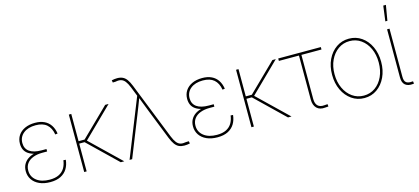

<svg xmlns="http://www.w3.org/2000/svg" viewBox="-60 -1220 3727 1709"><g transform="rotate(-15 1803.0 -366.0)"><path d="M239.3 8.8Q181.2 8.8 138.9 -10.5Q96.7 -29.8 74 -63.7Q51.3 -97.7 51.3 -141.1Q51.3 -176.3 65.4 -202.9Q79.6 -229.5 105.2 -247.6Q130.9 -265.6 167 -274.7Q203.1 -283.7 247.1 -283.7H280.8V-262.2H235.8Q189.5 -262.2 152.6 -248.5Q115.7 -234.9 95 -207.5Q74.2 -180.2 74.2 -140.6Q74.2 -84 118.9 -48.8Q163.6 -13.7 239.3 -13.7Q291 -13.7 324.7 -30.5Q358.4 -47.4 376.7 -77.6Q395 -107.9 400.4 -149.4L422.4 -147.9Q417.5 -101.1 396 -65.9Q374.5 -30.8 335.7 -11Q296.9 8.8 239.3 8.8ZM245.1 -263.7Q201.2 -263.7 167.5 -271.7Q133.8 -279.8 110.6 -295.7Q87.4 -311.5 75.9 -335.4Q64.5 -359.4 64.5 -391.1Q64.5 -434.6 86.2 -467.3Q107.9 -500 147.7 -518.3Q187.5 -536.6 241.2 -536.6Q291 -536.6 326.7 -519.5Q362.3 -502.4 383.8 -470.2Q405.3 -438 412.1 -392.6L390.1 -389.6Q379.9 -451.2 343.3 -482.7Q306.6 -514.2 241.2 -514.2Q170.4 -514.2 128.9 -480.7Q87.4 -447.3 86.9 -391.6Q86.9 -339.4 125 -312Q163.1 -284.7 235.8 -284.7H280.8V-263.7Z M574.7 -529.3V0H552.2V-529.3ZM918.5 -529.3 639.6 -255.9H560.1V-278.3H630.4L887.2 -529.3ZM889.2 0 614.7 -265.1 641.1 -270 921.4 0Z M970.2 0 1183.6 -534.2 1149.4 -620.6Q1134.3 -658.2 1118.2 -678.5Q1102.1 -698.7 1081.1 -704.8Q1060.1 -710.9 1030.8 -704.6L1004.4 -703.6L1000.5 -725.1Q1015.6 -728 1026.6 -729.5Q1037.6 -731 1051.3 -731Q1080.6 -731 1101.8 -720.9Q1123 -710.9 1139.2 -688.5Q1155.3 -666 1170.4 -628.4L1377.4 -106.9Q1392.6 -69.3 1408.7 -48.8Q1424.8 -28.3 1445.8 -22.7Q1466.8 -17.1 1496.1 -22.9L1522.5 -23.9L1526.4 -2.4Q1511.2 0.5 1500.2 2Q1489.3 3.4 1475.6 3.4Q1446.3 3.4 1425.3 -6.6Q1404.3 -16.6 1387.9 -39.1Q1371.6 -61.5 1356.4 -99.1L1251 -365.2Q1235.8 -403.3 1221.4 -441.4Q1207 -479.5 1191.9 -517.6H1198.7Q1184.1 -479.5 1169.7 -441.4Q1155.3 -403.3 1139.6 -365.2L994.1 0Z M1780.3 8.8Q1722.2 8.8 1679.9 -10.5Q1637.7 -29.8 1615 -63.7Q1592.3 -97.7 1592.3 -141.1Q1592.3 -176.3 1606.4 -202.9Q1620.6 -229.5 1646.2 -247.6Q1671.9 -265.6 1708 -274.7Q1744.1 -283.7 1788.1 -283.7H1821.8V-262.2H1776.9Q1730.5 -262.2 1693.6 -248.5Q1656.7 -234.9 1636 -207.5Q1615.2 -180.2 1615.2 -140.6Q1615.2 -84 1659.9 -48.8Q1704.6 -13.7 1780.3 -13.7Q1832 -13.7 1865.7 -30.5Q1899.4 -47.4 1917.7 -77.6Q1936 -107.9 1941.4 -149.4L1963.4 -147.9Q1958.5 -101.1 1937 -65.9Q1915.5 -30.8 1876.7 -11Q1837.9 8.8 1780.3 8.8ZM1786.1 -263.7Q1742.2 -263.7 1708.5 -271.7Q1674.8 -279.8 1651.6 -295.7Q1628.4 -311.5 1616.9 -335.4Q1605.5 -359.4 1605.5 -391.1Q1605.5 -434.6 1627.2 -467.3Q1648.9 -500 1688.7 -518.3Q1728.5 -536.6 1782.2 -536.6Q1832 -536.6 1867.7 -519.5Q1903.3 -502.4 1924.8 -470.2Q1946.3 -438 1953.1 -392.6L1931.2 -389.6Q1920.9 -451.2 1884.3 -482.7Q1847.7 -514.2 1782.2 -514.2Q1711.4 -514.2 1669.9 -480.7Q1628.4 -447.3 1627.9 -391.6Q1627.9 -339.4 1666 -312Q1704.1 -284.7 1776.9 -284.7H1821.8V-263.7Z M2115.7 -529.3V0H2093.3V-529.3ZM2459.5 -529.3 2180.7 -255.9H2101.1V-278.3H2171.4L2428.2 -529.3ZM2430.2 0 2155.8 -265.1 2182.1 -270 2462.4 0Z M2773.9 1Q2723.1 6.8 2695.1 -21Q2667 -48.8 2667 -100.6V-506.8H2481.9V-529.3H2874.5V-506.8H2689.5V-100.6Q2689.5 -57.1 2710.7 -36.9Q2731.9 -16.6 2772 -21Q2779.3 -21.5 2786.4 -22Q2793.5 -22.5 2800.8 -22.9L2802.7 -1Q2795.9 -0.5 2788.6 0Q2781.2 0.5 2773.9 1Z M3133.8 9.8Q3068.4 9.8 3017.1 -26.1Q2965.8 -62 2936.5 -123.8Q2907.2 -185.5 2907.2 -263.7Q2907.2 -342.8 2936.5 -404.3Q2965.8 -465.8 3017.1 -501.5Q3068.4 -537.1 3133.8 -537.1Q3199.2 -537.1 3250.2 -501.5Q3301.3 -465.8 3330.3 -404.1Q3359.4 -342.3 3359.4 -263.7Q3359.4 -185.5 3330.3 -123.8Q3301.3 -62 3250.5 -26.1Q3199.7 9.8 3133.8 9.8ZM3133.8 -12.7Q3192.9 -12.7 3238.8 -45.2Q3284.7 -77.6 3310.8 -134.5Q3336.9 -191.4 3336.9 -263.7Q3336.9 -336.4 3310.8 -393.1Q3284.7 -449.7 3238.8 -482.2Q3192.9 -514.6 3133.8 -514.6Q3075.2 -514.6 3029.1 -481.9Q2982.9 -449.2 2956.3 -392.8Q2929.7 -336.4 2929.7 -263.7Q2929.7 -191.4 2956.3 -134.5Q2982.9 -77.6 3029.1 -45.2Q3075.2 -12.7 3133.8 -12.7Z M3582 0.5Q3536.1 5.4 3510.5 -15.6Q3484.9 -36.6 3484.9 -85.9V-529.3H3507.3V-85.9Q3507.3 -45.4 3526.4 -31.7Q3545.4 -18.1 3581.5 -22.5Q3584 -22.5 3585 -22.5Q3585.9 -22.5 3588.4 -22.5L3591.3 -0.5Q3588.9 -0.5 3586.7 -0.2Q3584.5 0 3582 0.5ZM3488.3 -601.6 3506.8 -742.2H3531.2L3507.3 -601.6Z"/></g></svg>

Font: Inter 24pt Thin
Style: Regular
Weight: 250
Designer: Rasmus Andersson
Foundry: rsms
Version: Version 4.001;git-66647c0bb